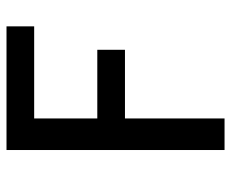

<svg xmlns="http://www.w3.org/2000/svg" viewBox="-80 -630 710 590"><g transform="rotate(-90 275.0 -335.0)"><path d="M109 0V-670H489V-585H206V-391H417V-306H206V0Z"/></g></svg>

Font: Lode Dark
Style: Bold
Weight: 700
Monospace: yes
Designer: Belleve Invis
Foundry: Belleve Invis
Version: Version 29.2.0; ttfautohint (v1.8.3)